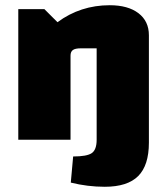

<svg xmlns="http://www.w3.org/2000/svg" viewBox="-20 -535 635 735"><path d="M550 -400V11Q550 98 509 139Q468 180 381 180Q315 180 251 164L260 64Q313 64 331.5 51Q350 38 350 0V-350H289Q268 -350 259 -343.5Q250 -337 250 -322V0H50V-500H150L200 -450Q288 -515 400 -515Q470 -515 510 -484.5Q550 -454 550 -400Z"/></svg>

Font: Changa Black
Style: Regular
Weight: 900
Designer: Eduardo Rodriguez Tunni
Foundry: Eduardo Rodriguez Tunni
Version: Version 2.001; ttfautohint (v1.5.10-5e6f)